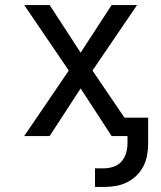

<svg xmlns="http://www.w3.org/2000/svg" viewBox="-20 -540 640 762"><path d="M357 202V128H393Q412 128 431 121.5Q450 115 462.5 100.5Q475 86 480.5 67Q486 48 486 29V0H423L300 -189L177 0H76L253 -260L76 -520H177L300 -331L423 -520H524L347 -260L474 -73H568V29Q568 52 564 75Q560 98 549.5 119Q539 140 522 156.5Q505 173 484 183.5Q463 194 439.5 198Q416 202 393 202Z"/></svg>

Font: Iosevka Fixed Extended
Style: Regular
Weight: 400
Width: 7
Monospace: yes
Designer: Belleve Invis
Foundry: Belleve Invis
Version: Version 24.1.1; ttfautohint (v1.8.4)